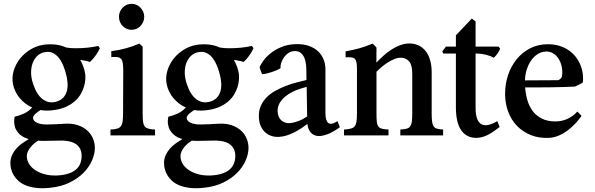

<svg xmlns="http://www.w3.org/2000/svg" viewBox="-20 -715 3140 1014"><path d="M430.2 -322.8Q431.6 -310.1 430.4 -293Q429.2 -275.9 423.3 -256.8Q417.5 -237.8 406.5 -218.5Q395.5 -199.2 377.4 -182.6Q359.4 -166 333.7 -153.3Q308.1 -140.6 272.5 -134.8Q228.5 -127.4 193.8 -133.8Q189.5 -130.9 182.6 -126.2Q175.8 -121.6 169.4 -116Q163.1 -110.4 158.7 -104.2Q154.3 -98.1 154.3 -92.3Q154.3 -84.5 159.9 -77.9Q165.5 -71.3 175.3 -66.7Q185.1 -62 198.2 -59.8Q211.4 -57.6 227.1 -57.6Q245.1 -57.6 270.5 -58.8Q295.9 -60.1 321.8 -61.5Q360.4 -64 390.1 -54.2Q419.9 -44.4 440.2 -26.4Q460.4 -8.3 470.7 15.9Q481 40 481 66.9Q480.5 99.6 465.1 134.3Q449.7 168.9 420.2 198.5Q390.6 228 347.2 249.3Q303.7 270.5 247.1 276.4Q205.6 281.2 173.6 277.6Q141.6 273.9 117.9 264.6Q94.2 255.4 78.4 241.2Q62.5 227.1 52.7 210.9Q43 194.8 38.8 177.7Q34.7 160.6 34.7 145.5Q35.2 122.6 43.7 104Q52.2 85.4 65.7 70.1Q79.1 54.7 96.4 42.5Q113.8 30.3 131.8 19.5Q121.6 16.6 111.3 12.2Q97.2 5.9 85.4 -4.4Q73.7 -14.6 65.9 -28.3Q58.1 -42 55.7 -59.6Q53.2 -77.1 57.6 -98.6Q83.5 -104.5 107.7 -115.7Q131.8 -127 149.9 -147.5Q111.8 -164.1 84.7 -196.3Q57.6 -228.5 48.8 -269.5Q41.5 -304.7 52.2 -341.1Q63 -377.4 87.4 -407.5Q111.8 -437.5 147.7 -457.5Q183.6 -477.5 227.1 -480.5Q279.3 -483.9 317.4 -469.2Q322.8 -466.8 328.6 -464.4Q335 -463.4 341.8 -462.4Q348.6 -461.4 356.4 -460.9Q376.5 -459.5 409.2 -460.9Q442.9 -462.4 467.5 -466.6Q492.2 -470.7 499 -472.2L507.3 -460.4Q498.5 -439.9 483.9 -420.2Q469.2 -400.4 455.1 -387.7Q447.8 -390.6 437.7 -392.6Q427.7 -394.5 418 -396.5Q414.1 -397.5 410.4 -397.7Q406.7 -397.9 403.8 -398.4Q413.6 -382.3 420.7 -361.8Q427.7 -341.3 430.2 -322.8ZM274.4 -177.2Q300.3 -184.1 314.2 -199.5Q328.1 -214.8 333.3 -235.1Q338.4 -255.4 336.7 -278.1Q335 -300.8 329.1 -322.3Q323.2 -345.7 314.2 -368.2Q305.2 -390.6 292.2 -407.5Q279.3 -424.3 262 -433.8Q244.6 -443.4 222.2 -440.4Q199.7 -438 182.9 -424.8Q166 -411.6 156.2 -390.9Q146.5 -370.1 144.5 -343.3Q142.6 -316.4 150.4 -286.6Q156.2 -265.6 166 -243.4Q175.8 -221.2 190.9 -204.3Q206.1 -187.5 226.6 -179.2Q247.1 -170.9 274.4 -177.2ZM181.6 27.8Q171.4 33.7 160.6 42.7Q149.9 51.8 141.4 62.3Q132.8 72.8 127.2 85Q121.6 97.2 121.6 109.4Q121.6 130.4 132.8 149.4Q144 168.5 164.8 182.6Q185.5 196.8 214.4 204.8Q243.2 212.9 278.3 211.9Q342.8 209.5 376.5 184.1Q410.2 158.7 411.1 110.8Q412.1 73.7 388.2 51.8Q364.3 29.8 311 27.3Q265.6 27.3 224.6 28.8Q213.4 29.3 202.4 29.1Q191.4 28.8 181.6 27.8Z M741.7 -626.5Q741.7 -611.8 736.3 -599.4Q731 -586.9 721.9 -577.6Q712.9 -568.4 700.7 -563Q688.5 -557.6 674.3 -557.6Q660.6 -557.6 648.7 -563Q636.7 -568.4 627.7 -577.6Q618.7 -586.9 613.5 -599.4Q608.4 -611.8 608.4 -626.5Q608.4 -640.6 613.5 -652.8Q618.7 -665 627.7 -674.6Q636.7 -684.1 648.7 -689.5Q660.6 -694.8 674.3 -694.8Q688.5 -694.8 700.7 -689.5Q712.9 -684.1 721.9 -674.6Q731 -665 736.3 -652.8Q741.7 -640.6 741.7 -626.5ZM733.4 -116.2Q733.4 -90.8 735.1 -75.2Q736.8 -59.6 742.2 -50.5Q747.6 -41.5 757.8 -37.6Q768.1 -33.7 785.2 -31.7L798.8 -31.2V0H563.5V-31.2L577.1 -31.7Q594.2 -33.7 604.5 -37.8Q614.7 -42 620.4 -51.3Q626 -60.5 627.9 -75.9Q629.9 -91.3 629.9 -115.7L630.9 -337.9Q630.9 -363.3 628.9 -378.4Q627 -393.6 621.3 -401.6Q615.7 -409.7 605.5 -412.1Q595.2 -414.6 579.1 -414.1L567.9 -413.6V-444.8Q607.4 -449.7 643.6 -459.5Q679.7 -469.2 716.3 -484.9Q718.3 -482.9 720 -481.2Q721.7 -479.5 723.6 -478Q726.6 -475.1 729.5 -472.2Q732.4 -469.2 733.4 -467.8Z M1241.7 -322.8Q1243.2 -310.1 1241.9 -293Q1240.7 -275.9 1234.9 -256.8Q1229 -237.8 1218 -218.5Q1207 -199.2 1189 -182.6Q1170.9 -166 1145.3 -153.3Q1119.6 -140.6 1084 -134.8Q1040 -127.4 1005.4 -133.8Q1001 -130.9 994.1 -126.2Q987.3 -121.6 981 -116Q974.6 -110.4 970.2 -104.2Q965.8 -98.1 965.8 -92.3Q965.8 -84.5 971.4 -77.9Q977.1 -71.3 986.8 -66.7Q996.6 -62 1009.8 -59.8Q1022.9 -57.6 1038.6 -57.6Q1056.6 -57.6 1082 -58.8Q1107.4 -60.1 1133.3 -61.5Q1171.9 -64 1201.7 -54.2Q1231.4 -44.4 1251.7 -26.4Q1272 -8.3 1282.2 15.9Q1292.5 40 1292.5 66.9Q1292 99.6 1276.6 134.3Q1261.2 168.9 1231.7 198.5Q1202.1 228 1158.7 249.3Q1115.2 270.5 1058.6 276.4Q1017.1 281.2 985.1 277.6Q953.1 273.9 929.4 264.6Q905.8 255.4 889.9 241.2Q874 227.1 864.3 210.9Q854.5 194.8 850.3 177.7Q846.2 160.6 846.2 145.5Q846.7 122.6 855.2 104Q863.8 85.4 877.2 70.1Q890.6 54.7 908 42.5Q925.3 30.3 943.4 19.5Q933.1 16.6 922.9 12.2Q908.7 5.9 897 -4.4Q885.3 -14.6 877.4 -28.3Q869.6 -42 867.2 -59.6Q864.7 -77.1 869.1 -98.6Q895 -104.5 919.2 -115.7Q943.4 -127 961.4 -147.5Q923.3 -164.1 896.2 -196.3Q869.1 -228.5 860.4 -269.5Q853 -304.7 863.8 -341.1Q874.5 -377.4 898.9 -407.5Q923.3 -437.5 959.2 -457.5Q995.1 -477.5 1038.6 -480.5Q1090.8 -483.9 1128.9 -469.2Q1134.3 -466.8 1140.1 -464.4Q1146.5 -463.4 1153.3 -462.4Q1160.2 -461.4 1168 -460.9Q1188 -459.5 1220.7 -460.9Q1254.4 -462.4 1279.1 -466.6Q1303.7 -470.7 1310.5 -472.2L1318.8 -460.4Q1310.1 -439.9 1295.4 -420.2Q1280.8 -400.4 1266.6 -387.7Q1259.3 -390.6 1249.3 -392.6Q1239.3 -394.5 1229.5 -396.5Q1225.6 -397.5 1221.9 -397.7Q1218.3 -397.9 1215.3 -398.4Q1225.1 -382.3 1232.2 -361.8Q1239.3 -341.3 1241.7 -322.8ZM1085.9 -177.2Q1111.8 -184.1 1125.7 -199.5Q1139.6 -214.8 1144.8 -235.1Q1149.9 -255.4 1148.2 -278.1Q1146.5 -300.8 1140.6 -322.3Q1134.8 -345.7 1125.7 -368.2Q1116.7 -390.6 1103.8 -407.5Q1090.8 -424.3 1073.5 -433.8Q1056.2 -443.4 1033.7 -440.4Q1011.2 -438 994.4 -424.8Q977.5 -411.6 967.8 -390.9Q958 -370.1 956.1 -343.3Q954.1 -316.4 961.9 -286.6Q967.8 -265.6 977.5 -243.4Q987.3 -221.2 1002.4 -204.3Q1017.6 -187.5 1038.1 -179.2Q1058.6 -170.9 1085.9 -177.2ZM993.2 27.8Q982.9 33.7 972.2 42.7Q961.4 51.8 952.9 62.3Q944.3 72.8 938.7 85Q933.1 97.2 933.1 109.4Q933.1 130.4 944.3 149.4Q955.6 168.5 976.3 182.6Q997.1 196.8 1025.9 204.8Q1054.7 212.9 1089.8 211.9Q1154.3 209.5 1188 184.1Q1221.7 158.7 1222.7 110.8Q1223.6 73.7 1199.7 51.8Q1175.8 29.8 1122.6 27.3Q1077.1 27.3 1036.1 28.8Q1024.9 29.3 1013.9 29.1Q1002.9 28.8 993.2 27.8Z M1351.1 -359.4Q1356.9 -375.5 1372.3 -396.2Q1387.7 -417 1411.9 -435.8Q1436 -454.6 1469.2 -467.8Q1502.4 -481 1543.9 -481.9Q1582 -482.9 1611.1 -472.7Q1640.1 -462.4 1659.7 -444.1Q1679.2 -425.8 1689 -401.4Q1698.7 -377 1698.7 -350.1V-117.7Q1698.7 -96.7 1702.6 -84Q1706.5 -71.3 1713.6 -65.9Q1720.7 -60.5 1730 -61.3Q1739.3 -62 1749.5 -67.9L1762.2 -75.2L1774.9 -43Q1753.4 -27.3 1731 -15.6Q1708.5 -3.9 1683.6 1.5Q1659.2 6.8 1639.6 -1.5Q1620.1 -9.8 1609.9 -33.7Q1605 -44.9 1603.5 -60.5Q1588.4 -48.8 1570.3 -36.9Q1552.2 -24.9 1533 -15.4Q1513.7 -5.9 1493.7 0.5Q1473.6 6.8 1454.1 7.8Q1432.6 9.3 1413.6 2.9Q1394.5 -3.4 1379.9 -16.8Q1365.2 -30.3 1356.4 -50.8Q1347.7 -71.3 1347.2 -98.6Q1346.2 -130.9 1357.4 -156Q1368.7 -181.2 1388.2 -200.9Q1407.7 -220.7 1433.6 -235.1Q1459.5 -249.5 1487.5 -260.5Q1515.6 -271.5 1544.4 -279.1Q1573.2 -286.6 1598.6 -292.5L1597.7 -352.1Q1597.2 -372.6 1593.5 -389.9Q1589.8 -407.2 1582.3 -419.7Q1574.7 -432.1 1563 -439Q1551.3 -445.8 1535.2 -445.3Q1518.1 -444.8 1503.9 -435.5Q1489.7 -426.3 1480 -412.6Q1470.2 -398.9 1465.3 -383.5Q1460.4 -368.2 1461.4 -355Q1454.1 -349.6 1440.9 -344Q1427.7 -338.4 1413.3 -333.7Q1398.9 -329.1 1385.5 -326.2Q1372.1 -323.2 1364.3 -323.2Q1361.3 -329.1 1357.2 -340.1Q1353 -351.1 1351.1 -359.4ZM1599.6 -256.3Q1584.5 -252.4 1570.3 -247.8Q1556.2 -243.2 1542 -237.8Q1521 -229 1502.9 -217.3Q1484.9 -205.6 1471.9 -191.4Q1459 -177.2 1452.1 -160.6Q1445.3 -144 1446.3 -125Q1448.2 -93.3 1467.3 -77.9Q1486.3 -62.5 1512.2 -64.9Q1523.4 -65.9 1535.4 -69.1Q1547.4 -72.3 1559.1 -76.9Q1570.8 -81.5 1581.8 -87.6Q1592.8 -93.8 1602.1 -100.1Z M2157.2 -325.7Q2157.2 -372.1 2140.4 -391.1Q2123.5 -410.2 2095.7 -410.2Q2080.1 -410.2 2062.3 -402.8Q2044.4 -395.5 2027.1 -384.5Q2009.8 -373.5 1994.4 -360.4Q1979 -347.2 1968.3 -335.9V-118.2Q1968.3 -91.3 1969.7 -75Q1971.2 -58.6 1976.6 -49.6Q1981.9 -40.5 1992.2 -36.9Q2002.4 -33.2 2020 -31.7L2031.7 -31.2V0H1796.9V-31.2L1808.6 -31.7Q1825.7 -33.7 1836.7 -37.1Q1847.7 -40.5 1854 -49.3Q1860.4 -58.1 1862.8 -74.2Q1865.2 -90.3 1865.2 -117.2V-345.2Q1865.2 -367.7 1863.3 -381.1Q1861.3 -394.5 1856.2 -401.6Q1851.1 -408.7 1841.6 -410.9Q1832 -413.1 1816.4 -412.6H1805.2V-443.8Q1841.8 -450.2 1876.2 -459.5Q1910.6 -468.8 1948.2 -484.9L1968.3 -463.9L1967.8 -384.3Q1984.4 -401.9 2004.2 -419.9Q2023.9 -438 2046.1 -452.4Q2068.4 -466.8 2092.5 -476.1Q2116.7 -485.4 2142.1 -485.4Q2168.9 -485.4 2190.7 -475.1Q2212.4 -464.8 2227.8 -445.6Q2243.2 -426.3 2251.5 -397.7Q2259.8 -369.1 2259.8 -332.5V-117.2Q2259.8 -90.8 2261.7 -74.7Q2263.7 -58.6 2269 -49.6Q2274.4 -40.5 2283.9 -36.9Q2293.5 -33.2 2309.1 -31.7L2320.3 -31.2V0H2094.2V-31.2L2105.5 -31.7Q2121.6 -33.2 2131.8 -36.9Q2142.1 -40.5 2147.7 -49.6Q2153.3 -58.6 2155.3 -74.7Q2157.2 -90.8 2157.2 -117.2Z M2387.7 -432.1H2321.3L2315.9 -443.4L2335 -468.8H2387.7V-528.3L2471.7 -617.2L2491.7 -601.6V-468.8H2612.8L2621.6 -458Q2617.2 -446.8 2608.6 -433.8Q2600.1 -420.9 2587.4 -409.7Q2579.1 -415 2568.1 -419.2Q2557.1 -423.3 2544.9 -426.3Q2532.7 -429.2 2520.5 -430.7Q2508.3 -432.1 2497.1 -432.1H2491.7V-145Q2491.7 -108.4 2500 -87.4Q2508.3 -66.4 2523.2 -58.6Q2538.1 -50.8 2559.3 -55.4Q2580.6 -60.1 2606.4 -75.2L2618.7 -44.4Q2608.9 -37.1 2595.5 -27.1Q2582 -17.1 2566.4 -8.1Q2550.8 1 2532.7 7.1Q2514.6 13.2 2495.6 13.2Q2444.3 13.2 2416 -26.6Q2387.7 -66.4 2387.7 -148.9Z M3051.3 -103Q3038.6 -84.5 3020.3 -64.5Q3002 -44.4 2979.7 -27.6Q2957.5 -10.7 2932.1 0.5Q2906.7 11.7 2879.4 13.2Q2827.1 15.6 2784.4 -1.2Q2741.7 -18.1 2711.2 -49.3Q2680.7 -80.6 2664.1 -124.3Q2647.5 -168 2647.5 -219.7Q2647.5 -271.5 2663.3 -318.8Q2679.2 -366.2 2708.7 -402.3Q2738.3 -438.5 2780 -460Q2821.8 -481.4 2873.5 -481.4Q2908.2 -481.4 2936 -472.4Q2963.9 -463.4 2985.4 -448.2Q3006.8 -433.1 3022 -412.8Q3037.1 -392.6 3046.1 -370.1Q3055.2 -347.7 3058.1 -324.2Q3061 -300.8 3057.6 -278.8Q3049.3 -273.4 3037.1 -267.8Q3024.9 -262.2 3016.6 -257.8Q2990.2 -256.3 2955.6 -255.4Q2920.9 -254.4 2885.7 -253.9Q2850.6 -253.4 2818.8 -253.4Q2787.1 -253.4 2766.1 -253.4H2753.4Q2755.9 -217.3 2765.6 -184.6Q2775.4 -151.9 2794.4 -127.2Q2813.5 -102.5 2842.8 -88.1Q2872.1 -73.7 2913.1 -73.7Q2948.7 -73.7 2978.8 -88.1Q3008.8 -102.5 3029.3 -126ZM2928.2 -291.5Q2939.5 -296.4 2944.6 -304.2Q2949.7 -312 2949.7 -331.1Q2949.7 -356 2942.9 -376.7Q2936 -397.5 2924.8 -412.1Q2913.6 -426.8 2898.4 -434.8Q2883.3 -442.9 2866.2 -442.9Q2851.1 -442.9 2835.9 -437.5Q2820.8 -432.1 2807.4 -420.7Q2793.9 -409.2 2782.5 -392.1Q2771 -375 2763.2 -352.1Q2753.9 -325.7 2752.4 -290.5Z"/></svg>

Font: VarendraSemibold
Style: Regular
Weight: 600
Designer: Jacob Thomas
Foundry: Bangla Type Foundry
Version: Version 1.008